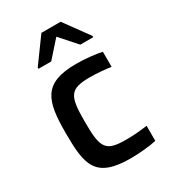

<svg xmlns="http://www.w3.org/2000/svg" viewBox="-181 -824 823 925"><g transform="rotate(-30 230.5 -361.5)"><path d="M100 -595V-588H171L252 -679L333 -588H405V-595L306 -731H199ZM271 8C320 8 379 2 414 -6V-90C376 -84 331 -81 297 -81C182 -81 166 -107 166 -255C166 -399 180 -429 295 -429C331 -429 379 -425 410 -420V-504C375 -512 316 -518 268 -518C84 -518 59 -433 59 -256C59 -76 74 8 271 8Z"/></g></svg>

Font: Saira UNSAM Medium
Style: Regular
Weight: 500
Designer: Hector Gatti with collaboration of the Omnibus-Type team
Foundry: Omnibus-Type
Version: Version 0.072;PS 000.072;hotconv 1.0.88;makeotf.lib2.5.64775